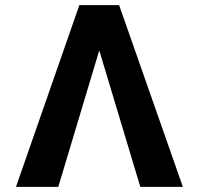

<svg xmlns="http://www.w3.org/2000/svg" viewBox="-20 -727 773 747"><path d="M359.2 -554.2 334.3 -707H443.5L691.4 0H525.9ZM206.8 0H42.2L288.7 -707H398L373.2 -554.2Z"/></svg>

Font: WEMIX Pretendard Variable
Style: Regular
Weight: 400
Designer: Base glyphs from Inter by Rasmus Andersson; Hangeul glyphs from Noto Sans CJK(Source Han Sans) by Jang Soo-young and Kan
Foundry: Kil Hyung-jin
Version: Version 1.000;Glyphs 3.2 (3208)